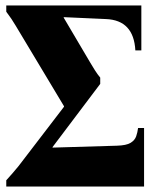

<svg xmlns="http://www.w3.org/2000/svg" viewBox="-20 -685 578 705"><path d="M487 -215H509V0H3V-23Q15 -36 27 -50Q39 -64 48 -75L215 -293V-295L38 -590Q31 -602 22 -615.5Q13 -629 3 -642V-665H499V-500H477Q471 -611 369 -615L214 -622V-620L312 -454Q319 -442 328.5 -427Q338 -412 348 -400V-377L173 -145V-143L409 -150Q444 -151 459.5 -160.5Q475 -170 480 -184.5Q485 -199 487 -215Z"/></svg>

Font: Bona Nova
Style: Bold
Weight: 700
Designer: Mateusz Machalski
Foundry: Capitalics
Version: Version 4.001; ttfautohint (v1.8.3)